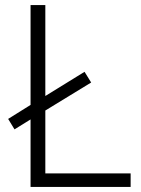

<svg xmlns="http://www.w3.org/2000/svg" viewBox="-20 -734 555 754"><path d="M100 0V-265L37 -226L12 -267L100 -322V-714H158V-357L312 -452L338 -410L158 -300V-53H493V0Z"/></svg>

Font: Noto Sans Canadian Aboriginal Light
Style: Regular
Weight: 300
Designer: Monotype Design Team, Typotheque's Kevin King
Foundry: Monotype Imaging Inc.
Version: Version 2.004; ttfautohint (v1.8.4.7-5d5b)